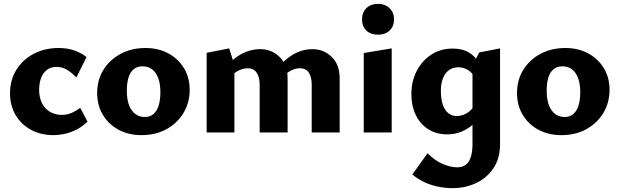

<svg xmlns="http://www.w3.org/2000/svg" viewBox="-20 -687 3214 996"><path d="M258 14Q191 14 140 -14Q89 -42 60.5 -91Q32 -140 32 -203Q32 -272 65 -325Q98 -378 155 -408Q212 -438 284 -438Q328 -438 363.5 -426Q399 -414 429 -391L376 -285Q354 -309 328.5 -324.5Q303 -340 273 -340Q244 -340 223.5 -324.5Q203 -309 193 -282Q183 -255 183 -221Q183 -182 197.5 -152.5Q212 -123 239 -107Q266 -91 301 -91Q326 -91 349.5 -100.5Q373 -110 396 -128L434 -56Q405 -28 373.5 -13Q342 2 313 8Q284 14 258 14Z M714 14Q647 14 595 -14Q543 -42 513.5 -91.5Q484 -141 484 -204Q484 -273 517 -325.5Q550 -378 606.5 -408Q663 -438 735 -438Q801 -438 852.5 -410.5Q904 -383 934 -334Q964 -285 964 -221Q964 -154 931.5 -100.5Q899 -47 843 -16.5Q787 14 714 14ZM731 -80Q760 -80 778 -97Q796 -114 804 -143Q812 -172 812 -208Q812 -254 800 -284Q788 -314 767.5 -328.5Q747 -343 720 -343Q691 -343 672.5 -327Q654 -311 646 -283Q638 -255 638 -216Q638 -170 650 -140Q662 -110 683 -95Q704 -80 731 -80Z M1597 0V-248Q1597 -287 1582 -310Q1567 -333 1535 -333Q1512 -333 1486.5 -319.5Q1461 -306 1447 -281L1410 -322Q1438 -357 1468 -381.5Q1498 -406 1531 -419Q1564 -432 1600 -432Q1660 -432 1701 -391.5Q1742 -351 1742 -281V0ZM1327 0V-248Q1327 -287 1311.5 -310Q1296 -333 1265 -333Q1249 -333 1231.5 -327Q1214 -321 1198.5 -309.5Q1183 -298 1172 -281L1136 -322Q1165 -357 1195 -381.5Q1225 -406 1259 -419Q1293 -432 1330 -432Q1389 -432 1430.5 -391.5Q1472 -351 1472 -281V0ZM1052 0V-413L1169 -436L1196 -350V0Z M1867 0V-412L2012 -436V0ZM1941 -507Q1903 -507 1880.5 -528.5Q1858 -550 1858 -586Q1858 -622 1880.5 -644.5Q1903 -667 1941 -667Q1978 -667 2001 -644.5Q2024 -622 2024 -586Q2024 -550 2001 -528.5Q1978 -507 1941 -507Z M2327 289Q2291 289 2253.5 281.5Q2216 274 2181.5 258Q2147 242 2119 218L2198 108Q2235 146 2276.5 163.5Q2318 181 2351 181Q2379 181 2396.5 167.5Q2414 154 2422.5 127Q2431 100 2431 60V-347L2466 -415L2574 -436V61Q2574 135 2539.5 186Q2505 237 2449 263Q2393 289 2327 289ZM2300 10Q2243 10 2201 -17Q2159 -44 2136.5 -91Q2114 -138 2114 -199Q2114 -266 2142 -319.5Q2170 -373 2218 -404Q2266 -435 2328 -435Q2371 -435 2400.5 -421Q2430 -407 2449.5 -382.5Q2469 -358 2479 -327L2443 -285Q2428 -312 2405.5 -325Q2383 -338 2358 -338Q2330 -338 2309.5 -323.5Q2289 -309 2278 -281.5Q2267 -254 2267 -217Q2267 -175 2276.5 -145.5Q2286 -116 2305 -100.5Q2324 -85 2350 -85Q2372 -85 2396.5 -97Q2421 -109 2441 -139L2484 -101Q2463 -68 2435.5 -43Q2408 -18 2374 -4Q2340 10 2300 10Z M2892 14Q2825 14 2773 -14Q2721 -42 2691.5 -91.5Q2662 -141 2662 -204Q2662 -273 2695 -325.5Q2728 -378 2784.5 -408Q2841 -438 2913 -438Q2979 -438 3030.5 -410.5Q3082 -383 3112 -334Q3142 -285 3142 -221Q3142 -154 3109.5 -100.5Q3077 -47 3021 -16.5Q2965 14 2892 14ZM2909 -80Q2938 -80 2956 -97Q2974 -114 2982 -143Q2990 -172 2990 -208Q2990 -254 2978 -284Q2966 -314 2945.5 -328.5Q2925 -343 2898 -343Q2869 -343 2850.5 -327Q2832 -311 2824 -283Q2816 -255 2816 -216Q2816 -170 2828 -140Q2840 -110 2861 -95Q2882 -80 2909 -80Z"/></svg>

Font: Ysabeau Infant ExtraBold
Style: Regular
Weight: 800
Designer: Christian Thalmann (Catharsis Fonts)
Version: Version 2.001;gftools[0.9.30]; featfreeze: ss01,ss02,lnum